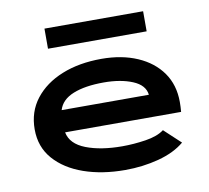

<svg xmlns="http://www.w3.org/2000/svg" viewBox="-75 -733 900 828"><g transform="rotate(-10 375.0 -319.5)"><path d="M409 11Q308 11 228 -17Q148 -45 101 -98.5Q54 -152 54 -229Q54 -306 97.5 -362Q141 -418 216.5 -448.5Q292 -479 390 -479Q479 -479 547 -449.5Q615 -420 653 -366Q691 -312 691 -237Q691 -216 689 -194H181Q191 -142 255.5 -117Q320 -92 414 -92Q464 -92 516.5 -100Q569 -108 598 -130L670 -63Q626 -26 556 -7.5Q486 11 409 11ZM183 -291H565Q560 -334 508 -355.5Q456 -377 382 -377Q300 -377 248 -356Q196 -335 183 -291ZM171 -562V-650H603V-562Z"/></g></svg>

Font: Inconsolata ExtraExpanded ExtraBold
Style: Regular
Weight: 800
Width: 8
Monospace: yes
Designer: Raph Levien, Cyreal, Brenton Simpson
Foundry: Raph Levien, Cyreal, Google
Version: Version 3.001; ttfautohint (v1.8.2.53-6de2)